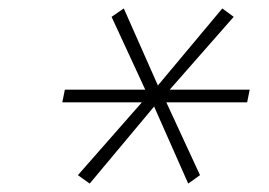

<svg xmlns="http://www.w3.org/2000/svg" viewBox="-20 -730 640 456"><path d="M193 -294 165 -314 317 -487H128L134 -517H325L245 -690L274 -710L355 -527L508 -710L535 -690L383 -517H573L567 -487H375L455 -314L427 -294L346 -477Z"/></svg>

Font: Geist Mono Thin
Style: Italic
Weight: 100
Italic angle: -12°
Monospace: yes
Designer: Basement.studio, Andrés Briganti, Mateo Zaragoza
Foundry: Basement.studio, Vercel, Andrés Briganti, Guido Ferreyra, Mateo Zaragoza
Version: Version 1.500; ttfautohint (v1.8.4.7-5d5b)